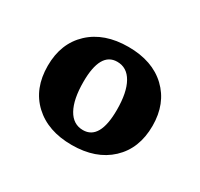

<svg xmlns="http://www.w3.org/2000/svg" viewBox="-68 -569 422 405"><g transform="rotate(30 143.0 -366.5)"><path d="M142.6 -247.1Q84.5 -247.1 50 -279.3Q15.6 -311.5 15.6 -366.7Q15.6 -421.4 50.3 -453.9Q85 -486.3 143.6 -486.3Q202.1 -486.3 236.3 -453.9Q270.5 -421.4 270.5 -367.2Q270.5 -312 235.8 -279.5Q201.2 -247.1 142.6 -247.1ZM147.5 -286.1Q188.5 -286.1 188.5 -358.9Q188.5 -401.4 175.5 -424.3Q162.6 -447.3 138.7 -447.3Q97.7 -447.3 97.7 -375Q97.7 -332.5 110.6 -309.3Q123.5 -286.1 147.5 -286.1Z"/></g></svg>

Font: Markazi Text SemiBold
Style: Regular
Weight: 600
Designer: Borna Izadpanah (Arabic designer), Fiona Ross (Arabic design director) and Florian Runge (Latin designer)
Foundry: Borna Izadpanah and Florian Runge
Version: Version 1.001; ttfautohint (v1.8.3)